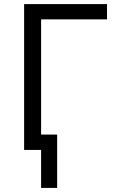

<svg xmlns="http://www.w3.org/2000/svg" viewBox="-20 -734 567 940"><path d="M181.2 0H98.1V-713.9H503.9V-639.2H181.2V-75.2H259.8V186H181.2Z"/></svg>

Font: OpenSansEmoji
Style: Regular
Weight: 400
Foundry: MorbZ
Version: Version 1.000;PS 001.000;hotconv 1.0.70;makeotf.lib2.5.58329